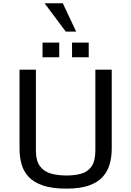

<svg xmlns="http://www.w3.org/2000/svg" viewBox="-20 -1126 791 1157"><path d="M380.4 10.7Q293.9 10.7 238.5 -8.3Q183.1 -27.3 152.3 -60.5Q121.6 -93.8 109.6 -137.5Q97.7 -181.2 97.7 -231V-706.1H196.3V-220.7Q196.3 -155.8 221.9 -123Q247.6 -90.3 289.6 -79.3Q331.5 -68.4 380.4 -68.4Q430.2 -68.4 469.5 -79.3Q508.8 -90.3 531.7 -123Q554.7 -155.8 554.7 -220.7V-706.1H653.3V-231Q653.3 -182.1 641.4 -138.4Q629.4 -94.7 599.6 -61Q569.8 -27.3 516.6 -8.3Q463.4 10.7 380.4 10.7ZM236.3 -869.1H336.9V-780.8H236.3ZM414.1 -869.1H514.6V-780.8H414.1ZM358.4 -1106.4 439 -935.5H376.5L248.5 -1106.4Z"/></svg>

Font: Monda
Style: Regular
Weight: 400
Designer: Vernon Adams
Foundry: Vernon Adams
Version: Version 2.100; ttfautohint (v1.8.3)